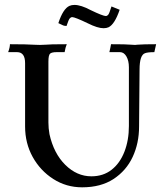

<svg xmlns="http://www.w3.org/2000/svg" viewBox="-20 -760 676 792"><path d="M318.8 12.7Q253.4 12.7 199.7 -21.7Q146 -56.2 114.7 -112.8Q83.5 -169.4 83.5 -238.3V-499.5Q83.5 -544.9 50.3 -544.9H13.7Q21 -564.9 21 -577.6Q88.9 -577.6 127.4 -575.2Q134.8 -574.7 145 -574.7Q160.2 -574.7 170.4 -575.7Q180.7 -576.7 197.3 -577.1Q213.9 -577.6 255.4 -577.6Q250 -565.4 246.6 -544.9H213.4Q194.3 -544.9 187 -539.1Q179.7 -533.2 179.7 -505.9V-254.9Q179.7 -231 184.1 -206.5Q201.7 -127 249.5 -79.8Q297.4 -32.7 356.9 -32.7Q405.8 -32.7 440.2 -59.6Q474.6 -86.4 493.2 -134Q511.7 -181.6 511.7 -240.2V-482.4Q511.7 -509.3 501.5 -527.1Q491.2 -544.9 475.1 -544.9H431.2Q433.6 -557.1 435.1 -562.5Q436.5 -567.9 438 -577.6Q501 -577.6 519.5 -575.7Q529.8 -574.7 537.1 -574.7Q542.5 -574.7 547.9 -575.7Q571.8 -577.6 624 -577.6L616.7 -544.9Q589.4 -544.9 578.1 -540.5Q555.7 -532.7 555.7 -473.1L553.7 -238.3Q553.7 -169.4 527.3 -112.8Q501 -56.2 448.5 -21.7Q396 12.7 318.8 12.7ZM407.2 -643.6Q382.8 -643.6 342.8 -663.6Q289.1 -689.5 277.3 -689.5Q272.9 -689.5 268.1 -684.6Q263.2 -679.7 254.4 -652.8Q244.1 -652.8 236.3 -657.2L220.7 -664.6Q240.2 -724.1 266.6 -735.8Q275.4 -739.7 287.1 -739.7Q314 -739.7 354 -718.3Q404.8 -693.8 417 -693.8Q421.4 -693.8 426 -698.7Q430.7 -703.6 439.9 -733.4L473.6 -719.7Q453.1 -659.7 427.7 -647.5Q418.9 -643.6 407.2 -643.6Z"/></svg>

Font: Quaaykop
Style: Medium
Weight: 500
Designer: Tup Wanders
Foundry: Free font, DO NOT SELL
Version: Version 1.00;July 31, 2023;FontCreator 11.5.0.2430 64-bit